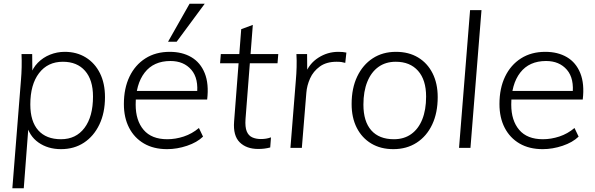

<svg xmlns="http://www.w3.org/2000/svg" viewBox="-20 -790 3180 1026"><path d="M46 216 92 -362Q98 -431 95 -501H152L153 -396L142 -386Q154 -426 182 -454.5Q210 -483 247.5 -498Q285 -513 326 -513Q390 -513 438.5 -483Q487 -453 514 -399Q541 -345 541 -271Q541 -187 511 -124.5Q481 -62 428.5 -27.5Q376 7 306 7Q236 7 185.5 -28.5Q135 -64 121 -129L134 -138L107 216ZM306 -46Q386 -46 431.5 -106.5Q477 -167 477 -274Q477 -363 434.5 -411.5Q392 -460 316 -460Q235 -460 188.5 -399Q142 -338 142 -232Q142 -141 184.5 -93.5Q227 -46 306 -46Z M1065 -60Q1033 -29 979.5 -11Q926 7 873 7Q801 7 749.5 -23Q698 -53 670 -107Q642 -161 642 -234Q642 -318 672 -380.5Q702 -443 757 -478Q812 -513 887 -513Q954 -513 1002.5 -484.5Q1051 -456 1074 -399Q1097 -342 1087 -258H696L698 -304H1056L1032 -281Q1043 -370 1002.5 -417Q962 -464 891 -464Q801 -464 753 -402Q705 -340 705 -231Q705 -146 747.5 -96Q790 -46 874 -46Q918 -46 962 -60.5Q1006 -75 1043 -106ZM924 -567H878L993 -770H1074Z M1156 -452 1160 -501H1467L1463 -452ZM1428 -56 1424 -2Q1409 2 1393.5 4Q1378 6 1360 6Q1297 6 1261 -29.5Q1225 -65 1231 -141L1269 -634L1331 -657L1292 -154Q1289 -111 1298.5 -88Q1308 -65 1328 -56Q1348 -47 1374 -47Q1388 -47 1401 -49Q1414 -51 1428 -56Z M1532 0 1561 -362Q1564 -396 1565 -431.5Q1566 -467 1564 -501H1621L1622 -381L1611 -394Q1632 -450 1681 -481.5Q1730 -513 1788 -513Q1801 -513 1811.5 -512Q1822 -511 1831 -509L1825 -454Q1815 -457 1804.5 -458.5Q1794 -460 1779 -460Q1724 -460 1689 -434.5Q1654 -409 1637 -371Q1620 -333 1617 -294L1593 0Z M2082 7Q2014 7 1964 -23Q1914 -53 1886.5 -107Q1859 -161 1859 -234Q1859 -319 1889 -381.5Q1919 -444 1972 -478.5Q2025 -513 2096 -513Q2164 -513 2214 -483Q2264 -453 2291.5 -398.5Q2319 -344 2319 -271Q2319 -187 2289.5 -124.5Q2260 -62 2206.5 -27.5Q2153 7 2082 7ZM2085 -46Q2139 -46 2177.5 -73.5Q2216 -101 2236.5 -152Q2257 -203 2257 -274Q2257 -363 2214 -411.5Q2171 -460 2095 -460Q2041 -460 2002.5 -432.5Q1964 -405 1943 -353.5Q1922 -302 1922 -231Q1922 -141 1964 -93.5Q2006 -46 2085 -46Z M2433 0 2492 -736H2553L2494 0Z M3072 -60Q3040 -29 2986.5 -11Q2933 7 2880 7Q2808 7 2756.5 -23Q2705 -53 2677 -107Q2649 -161 2649 -234Q2649 -318 2679 -380.5Q2709 -443 2764 -478Q2819 -513 2894 -513Q2961 -513 3009.5 -484.5Q3058 -456 3081 -399Q3104 -342 3094 -258H2703L2705 -304H3063L3039 -281Q3050 -370 3009.5 -417Q2969 -464 2898 -464Q2808 -464 2760 -402Q2712 -340 2712 -231Q2712 -146 2754.5 -96Q2797 -46 2881 -46Q2925 -46 2969 -60.5Q3013 -75 3050 -106Z"/></svg>

Font: Muli Light
Style: Italic
Weight: 300
Italic angle: -4.541°
Designer: Vernon Adams
Foundry: Vernon Adams
Version: Version 2.100; ttfautohint (v1.8.1.43-b0c9)